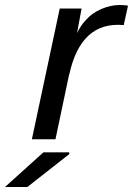

<svg xmlns="http://www.w3.org/2000/svg" viewBox="-125 -555 530 765"><path d="M351 -535Q376 -535 385 -532L368 -455Q197 -471 151 -258V-261L96 0H2L113 -521H200L182 -423Q196 -453 216 -474Q241 -503 278.5 -519Q316 -535 351 -535ZM-105 190 48 52H151V59L-16 190Z"/></svg>

Font: Nacelle
Style: Italic
Weight: 400
Italic angle: -12°
Designer: Sora Sagano
Foundry: Sora Sagano
Version: Version 1.000;FEAKit 1.0